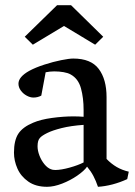

<svg xmlns="http://www.w3.org/2000/svg" viewBox="-20 -699 514 731"><path d="M106.4 -231.9Q134.8 -244.1 178 -250Q221.2 -255.9 259.3 -255.9Q279.3 -255.9 298.3 -254.4V-280.8Q298.3 -325.7 288.3 -362.5Q278.3 -399.4 249 -415.5Q238.8 -421.4 221.9 -424.3Q205.1 -427.2 186.5 -427.2Q169.9 -427.2 153.8 -423.8L137.2 -335Q123.5 -327.6 107.4 -327.6Q94.7 -327.6 81.3 -335Q67.9 -342.3 59.1 -354.5Q50.3 -366.7 50.3 -380.4Q50.3 -406.2 91.3 -429.2Q115.7 -442.4 149.2 -453.1Q182.6 -463.9 213.1 -470Q243.7 -476.1 258.8 -476.1Q326.2 -476.1 356 -436.5Q385.7 -397 385.7 -329.1V-93.8Q403.8 -75.2 424.3 -63.2Q444.8 -51.3 470.2 -45.4L464.4 -17.1Q437 -4.4 408 3.2Q378.9 10.7 353 12.2Q345.2 -10.7 335.7 -28.8Q326.2 -46.9 311.5 -64.5Q300.8 -48.8 274.4 -30.5Q248 -12.2 216.6 0Q185.1 12.2 159.2 12.2Q116.2 12.2 87.9 -7.6Q59.6 -27.3 46.4 -57.1Q33.2 -86.9 33.2 -117.7Q33.2 -164.6 49.8 -189.9Q66.4 -215.3 106.4 -231.9ZM190.4 -51.8Q212.4 -51.8 244.9 -60.8Q277.3 -69.8 298.3 -80.6V-223.6Q250 -220.2 214.8 -211.4Q179.7 -202.6 159.7 -192.6Q139.6 -182.6 132.3 -174.3Q123 -165 123 -142.1Q123 -125.5 130.1 -106.9Q137.2 -88.4 148.9 -74Q160.6 -59.6 173.8 -54.7Q180.2 -51.8 190.4 -51.8ZM105 -528.8 74.2 -559.1 197.3 -679.2H250.5L373 -559.1L342.3 -528.8L223.6 -600.1Z"/></svg>

Font: Vesper Libre
Style: Regular
Weight: 400
Designer: Robert Keller & Kimya Gandhi
Foundry: Mota Italic
Version: Version 1.058